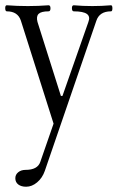

<svg xmlns="http://www.w3.org/2000/svg" viewBox="-20 -438 447 728"><path d="M79.1 270Q60.5 270 49.3 261.5Q38.1 252.9 38.1 237.8Q38.1 224.1 49.1 215.1Q60.1 206.1 77.1 206.1Q122.6 206.1 132.8 175.8L183.1 30.8L59.1 -359.9Q47.4 -395 5.9 -395Q0 -395 -0.2 -406.5Q-0.5 -418 5.9 -418Q44.4 -415 85.9 -415Q125 -415 164.1 -418Q171.4 -418 171.4 -406.5Q171.4 -395 164.1 -395Q136.2 -395 126.5 -385.5Q116.7 -376 122.1 -355L210.9 -74.2H216.8L314.9 -354Q323.2 -375 309.6 -385Q295.9 -395 259.8 -395Q252.9 -395 252.7 -406.5Q252.4 -418 259.8 -418Q293.9 -415 330.1 -415Q365.2 -415 400.9 -418Q406.2 -418 406.2 -406.5Q406.2 -395 400.9 -395Q356.9 -395 345.2 -358.9L149.9 210Q140.6 236.8 120.8 253.4Q101.1 270 79.1 270Z"/></svg>

Font: Junicode SmCond Light
Style: Regular
Weight: 300
Width: 4
Designer: Peter S. Baker
Version: Version 2.206